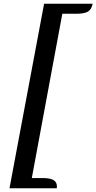

<svg xmlns="http://www.w3.org/2000/svg" viewBox="-20 -816 518 1032"><path d="M31 196 217 -796H478Q472 -765 452.5 -753.5Q433 -742 389 -742H315L151 141H207Q250 141 268 152Q286 163 286 187Q286 194 285 196Z"/></svg>

Font: Sansita Swashed
Style: Regular
Weight: 400
Designer: Pablo Cosgaya
Foundry: Omnibus-Type
Version: Version 1.003; ttfautohint (v1.8.3)